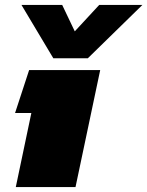

<svg xmlns="http://www.w3.org/2000/svg" viewBox="-20 -758 597 778"><path d="M196 -522 67 -738H232L283 -631L382 -738H557L336 -522ZM44 0 107 -300H41L98 -474H386L286 0Z"/></svg>

Font: Kanit Black
Style: Italic
Weight: 900
Italic angle: -12°
Designer: Katatrad Team
Foundry: CadsonDemak
Version: Version 2.000; ttfautohint (v1.8.3)